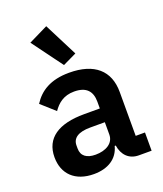

<svg xmlns="http://www.w3.org/2000/svg" viewBox="-148 -902 856 1010"><g transform="rotate(-20 279.5 -396.5)"><path d="M250 -581 327 -618 232 -805 124 -752ZM203 12C281 12 338 -23 355 -90H361C369 -36 403 0 458 0H529V-102H477V-348C477 -467 402 -534 261 -534C156 -534 95 -494 57 -434L133 -366C158 -402 192 -432 252 -432C320 -432 349 -398 349 -340V-302H260C118 -302 37 -249 37 -142C37 -49 97 12 203 12ZM246 -81C196 -81 167 -102 167 -144V-161C167 -202 200 -225 267 -225H349V-156C349 -107 303 -81 246 -81Z"/></g></svg>

Font: IBM Plex Devanagari Medium
Style: Regular
Weight: 600
Designer: Mike Abbink, Paul van der Laan, Pieter van Rosmalen, Erin McLaughlin
Foundry: Bold Monday
Version: Version 1.0